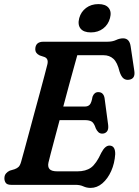

<svg xmlns="http://www.w3.org/2000/svg" viewBox="-20 -904 678 939"><path d="M349.5 0H35Q15.5 0 8.5 -9.2Q1.5 -18.5 1.5 -32Q1.5 -46.5 9.5 -55.8Q17.5 -65 28 -69.5L51.5 -76.5Q64 -81 71.2 -88.2Q78.5 -95.5 83.5 -113.5Q89 -132.5 99 -169.5Q109 -206.5 121.8 -253.8Q134.5 -301 148.2 -351.8Q162 -402.5 174.8 -449.5Q187.5 -496.5 197.2 -533.2Q207 -570 211.5 -588.5Q218.5 -616.5 198 -625L174 -633Q152.5 -643.5 152.5 -662.5Q152.5 -700 193 -700H505.5Q530 -700 547.5 -708.2Q565 -716.5 582 -716.5Q613.5 -716.5 619 -677L637 -556.5Q642.5 -518.5 611 -514Q595.5 -511.5 584 -520.5Q572.5 -529.5 564.5 -554.5Q554 -598.5 534.8 -616.2Q515.5 -634 486 -634H358Q353.5 -618.5 343 -580Q332.5 -541.5 318.2 -490Q304 -438.5 289.5 -383H395.5Q410.5 -383 419 -392.2Q427.5 -401.5 432.5 -431Q441 -453.5 460.5 -453.5Q474.5 -453.5 482 -445.2Q489.5 -437 491.5 -423.5L509 -292.5Q511.5 -271 503 -260.8Q494.5 -250.5 480 -250.5Q468.5 -250.5 461 -257.8Q453.5 -265 448.5 -276Q440 -302.5 428.2 -309.5Q416.5 -316.5 395.5 -316.5H271.5Q258.5 -267.5 247 -224.5Q235.5 -181.5 227.5 -150.8Q219.5 -120 217 -109Q212.5 -88.5 222.2 -77.2Q232 -66 261 -66H358Q399.5 -66 425 -84.2Q450.5 -102.5 475.5 -157Q494 -192 515 -192Q544 -192 543.5 -150Q540.5 -105 523.8 -67.5Q507 -30 480.8 -7.5Q454.5 15 423 15Q404 15 387.8 7.5Q371.5 0 349.5 0ZM424.5 -745.5Q389 -745.5 374 -764.2Q359 -783 367.5 -815.5Q376 -846.5 401 -865.2Q426 -884 461.5 -884Q496.5 -884 511.5 -865.2Q526.5 -846.5 518 -815.5Q509.5 -783.5 484.5 -764.5Q459.5 -745.5 424.5 -745.5Z"/></svg>

Font: Fraunces 144pt S100 SemiBold
Style: Italic
Weight: 600
Italic angle: -16°
Version: Version 1.000; ttfautohint (v1.8.3)